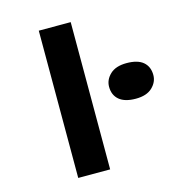

<svg xmlns="http://www.w3.org/2000/svg" viewBox="-109 -836 869 932"><g transform="rotate(-15 325.5 -370.0)"><path d="M169.7 0V-740H330.1V0ZM539.9 -299Q484.9 -299 456.8 -322.7Q428.7 -346.5 428.7 -388.4Q428.7 -423.7 457.1 -450.7Q485.5 -477.7 539.9 -477.7Q596 -477.7 623.6 -454Q651.2 -430.2 651.2 -388.4Q651.2 -353 622.8 -326Q594.4 -299 539.9 -299Z"/></g></svg>

Font: Lexend Peta
Style: Regular
Weight: 400
Designer: Bonnie Shaver-Troup, Thomas Jockin
Foundry: Lexend
Version: Version 1.007